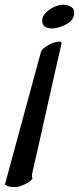

<svg xmlns="http://www.w3.org/2000/svg" viewBox="-40 -755 328 799"><path d="M39.1 21.5Q29.3 23.4 18.6 23.4Q9.8 23.4 -0.5 21.5Q-10.7 19.5 -19.5 12.7L129.9 -537.1Q132.8 -547.9 147.5 -558.6Q162.1 -569.3 178.2 -575.7Q194.3 -582 206.1 -582Q217.8 -582 215.8 -572.3Q211.9 -556.6 198.2 -496.1Q192.4 -469.7 183.6 -431.2Q174.8 -392.6 162.6 -337.9Q150.4 -283.2 134.3 -210.9Q118.2 -138.7 96.7 -44.9Q94.7 -38.1 93.8 -31.2Q92.8 -25.4 93.3 -19.5Q93.8 -13.7 95.7 -11.7Q87.9 -2 78.1 3.9Q68.4 9.8 59.6 13.7Q48.8 17.6 39.1 21.5ZM189.5 -637.7Q165 -633.8 149.4 -642.6Q133.8 -651.4 135.7 -672.9Q136.7 -685.5 146 -696.8Q155.3 -708 168.5 -716.8Q181.6 -725.6 196.3 -730.5Q210.9 -735.4 221.7 -735.4Q241.2 -735.4 255.9 -726.6Q270.5 -717.8 268.6 -698.2Q266.6 -672.9 242.2 -657.7Q217.8 -642.6 189.5 -637.7Z"/></svg>

Font: Satisfy
Style: Regular
Weight: 400
Designer: Font Diner, Inc
Foundry: Font Diner, Inc
Version: Version 1.001